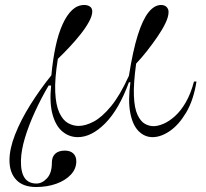

<svg xmlns="http://www.w3.org/2000/svg" viewBox="-20 -535 825 770"><path d="M125 215Q72 215 45 186Q18 157 18 108Q18 62 40.5 4.5Q63 -53 101.5 -114.5Q140 -176 186 -233Q192 -297 203 -348.5Q214 -400 231 -437.5Q248 -475 269.5 -495Q291 -515 318 -515Q332 -515 341 -508.5Q350 -502 350 -489Q350 -472 337 -448Q324 -424 303 -397.5Q282 -371 258 -345.5Q234 -320 212 -299Q199 -218 201.5 -165.5Q204 -113 218 -83Q232 -53 252.5 -41.5Q273 -30 295 -30Q323 -30 356 -47.5Q389 -65 425 -108.5Q461 -152 497 -231Q513 -332 532.5 -394Q552 -456 575.5 -485.5Q599 -515 626 -515Q640 -515 648 -507Q656 -499 656 -487Q656 -468 643.5 -442Q631 -416 611 -387Q591 -358 569 -330Q547 -302 526 -280Q515 -200 517 -150.5Q519 -101 531.5 -74.5Q544 -48 561 -38.5Q578 -29 596 -29Q613 -29 635.5 -38.5Q658 -48 681.5 -69Q705 -90 725 -124.5Q745 -159 758 -208H768Q756 -133 726.5 -83.5Q697 -34 661 -9.5Q625 15 592 15Q560 15 536 -9Q512 -33 502.5 -82Q493 -131 503 -205H497Q457 -96 402 -40.5Q347 15 292 15Q258 15 231 -7Q204 -29 191 -75Q178 -121 185 -192H175Q145 -141 120 -86.5Q95 -32 80 18Q65 68 64 108Q63 155 78.5 178Q94 201 126 201Q149 201 168.5 180Q188 159 188 118Q188 94 201.5 81.5Q215 69 240 69Q262 69 274 80.5Q286 92 286 112Q286 142 264 165.5Q242 189 205.5 202Q169 215 125 215Z"/></svg>

Font: Kalnia Light
Style: Regular
Weight: 300
Designer: Frida Medrano
Foundry: Frida Medrano
Version: Version 1.105